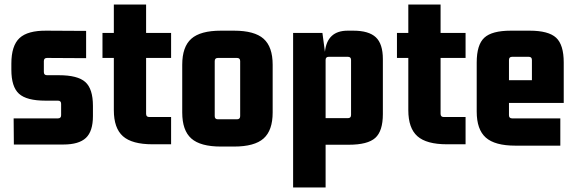

<svg xmlns="http://www.w3.org/2000/svg" viewBox="-20 -635 2536 845"><path d="M259 1H41L40 -114H235Q249 -114 249 -128V-178Q249 -192 235 -192H180Q97 -192 63.5 -222.5Q30 -253 30 -328V-355Q30 -434 66 -467.5Q102 -501 185 -500L359 -499V-379L187 -380Q173 -380 173 -366V-318Q173 -304 187 -304H239Q322 -304 355.5 -274Q389 -244 389 -169V-124Q389 -57 358 -28Q327 1 259 1Z M733 -490V-380H623V-134Q623 -120 637 -120H733V0H651Q561 0 521 -35.5Q481 -71 481 -150V-380H431V-490H481V-615H623V-490Z M782 -140V-350Q782 -429 822 -464.5Q862 -500 952 -500H1010Q1100 -500 1140 -464.5Q1180 -429 1180 -350V-140Q1180 -61 1140 -25.5Q1100 10 1010 10H952Q862 10 822 -25.5Q782 -61 782 -140ZM1023 -380H939Q925 -380 925 -366V-124Q925 -110 939 -110H1023Q1037 -110 1037 -124V-366Q1037 -380 1023 -380Z M1413 190H1270V-490H1399L1410 -407Q1420 -500 1510 -500H1535Q1603 -500 1634 -471Q1665 -442 1665 -375V-133Q1665 -58 1631.5 -28Q1598 2 1515 2H1413ZM1413 -371V-115H1511Q1525 -115 1525 -129V-371Q1525 -385 1511 -385H1427Q1413 -385 1413 -371Z M2029 -490V-380H1919V-134Q1919 -120 1933 -120H2029V0H1947Q1857 0 1817 -35.5Q1777 -71 1777 -150V-380H1727V-490H1777V-615H1919V-490Z M2446 6H2248Q2158 6 2118 -29.5Q2078 -65 2078 -144V-360Q2078 -438 2111.5 -469Q2145 -500 2228 -500H2311Q2394 -500 2427.5 -469Q2461 -438 2461 -360V-182H2220V-128Q2220 -114 2234 -114H2446ZM2234 -385Q2220 -385 2220 -371V-282H2321V-371Q2321 -385 2307 -385Z"/></svg>

Font: Gemunu Libre ExtraBold
Style: Regular
Weight: 800
Designer: Puspanada Ekanayake, Sola Matas, Pathum Egodawatta, Kosala Senevirathne
Foundry: mooniak
Version: Version 1.100